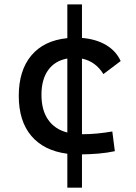

<svg xmlns="http://www.w3.org/2000/svg" viewBox="-20 -701 626 884"><path d="M290 163.1V6.8Q182.6 -6.8 124.5 -75Q66.4 -143.1 66.4 -259.8Q66.4 -376.5 124.3 -445.6Q182.1 -514.6 290 -525.4V-680.7H357.4V-526.4Q422.4 -521 468.5 -493.7Q514.6 -466.3 535.6 -419.9L456.1 -359.9Q420.4 -418 357.4 -431.2V-83Q393.1 -83 428.2 -86.4Q463.4 -89.8 497.1 -95.7L508.8 -4.9Q472.2 2.9 433.6 6.1Q395 9.3 357.4 9.8V163.1ZM290 -90.8V-431.6Q232.9 -421.4 201.9 -378.4Q170.9 -335.4 170.9 -264.6Q170.9 -193.8 201.7 -149.7Q232.4 -105.5 290 -90.8Z"/></svg>

Font: CaskaydiaCove NFP
Style: Regular
Weight: 400
Designer: Aaron Bell
Foundry: Saja Typeworks
Version: Version 2111.001; VTT 6.35;Nerd Fonts 3.1.1